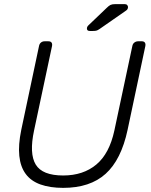

<svg xmlns="http://www.w3.org/2000/svg" viewBox="-20 -900 731 930"><path d="M286 10Q222 10 176 -6.5Q130 -23 104.5 -57.5Q79 -92 73.5 -145Q68 -198 83 -271L169 -677Q171 -688 178.5 -694Q186 -700 196 -700H214Q225 -700 229.5 -694Q234 -688 232 -677L145 -268Q121 -156 153 -103Q185 -50 286 -50Q383 -50 446.5 -103Q510 -156 534 -268L621 -677Q623 -688 631 -694Q639 -700 649 -700H667Q677 -700 681.5 -694Q686 -688 684 -677L598 -271Q567 -126 491.5 -58Q416 10 286 10ZM415 -750Q401 -750 401 -762Q401 -770 408 -777L497 -862Q507 -872 515 -876Q523 -880 538 -880H584Q592 -880 596 -875.5Q600 -871 600 -866Q600 -855 591 -849L463 -760Q453 -753 446.5 -751.5Q440 -750 430 -750Z"/></svg>

Font: Rubik Light Light
Style: Italic
Weight: 300
Italic angle: -12°
Version: Version 2.104